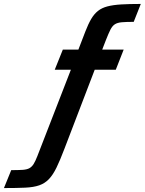

<svg xmlns="http://www.w3.org/2000/svg" viewBox="-189 -762 735 975"><path d="M-169 193 -132 102Q-96 102 -74 100.5Q-52 99 -39.5 92Q-27 85 -18 70.5Q-9 56 1 30L171 -408H89L130 -510H209L244 -601Q259 -640 274 -665.5Q289 -691 308.5 -706.5Q328 -722 356.5 -729.5Q385 -737 426.5 -739.5Q468 -742 526 -742L490 -651Q452 -651 429.5 -649Q407 -647 394 -638.5Q381 -630 371.5 -611Q362 -592 349 -559L330 -510H439L399 -408H292L138 -6Q116 52 98 89Q80 126 59.5 147.5Q39 169 10.5 179Q-18 189 -61.5 191Q-105 193 -169 193Z"/></svg>

Font: Saira SemiCondensed SemiBold
Style: Italic
Weight: 600
Width: 4
Italic angle: -12°
Designer: Hector Gatti with collaboration of the Omnibus-Type team
Foundry: Omnibus-Type
Version: Version 1.101